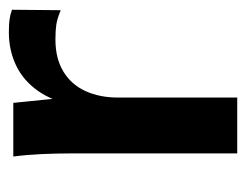

<svg xmlns="http://www.w3.org/2000/svg" viewBox="-81 -474 555 433"><g transform="rotate(-90 196.5 -257.5)"><path d="M67 0V-376Q67 -408 65.5 -441Q64 -474 60 -505H181L195 -367H175Q185 -417 208.5 -450Q232 -483 266 -499Q300 -515 340 -515Q358 -515 369 -513.5Q380 -512 391 -508L390 -398Q371 -406 357.5 -408Q344 -410 324 -410Q281 -410 251.5 -392Q222 -374 207.5 -342Q193 -310 193 -269V0Z"/></g></svg>

Font: Mulish ExtraLight
Style: Regular
Weight: 200
Designer: Vernon Adams
Foundry: Vernon Adams
Version: Version 3.603